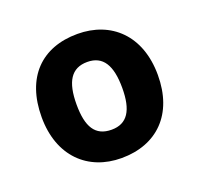

<svg xmlns="http://www.w3.org/2000/svg" viewBox="-75 -803 535 517"><g transform="rotate(-20 193.0 -544.5)"><path d="M360 -544C360 -658 290 -722 194 -722C91 -722 27 -658 27 -544C27 -432 96 -367 192 -367C294 -367 360 -432 360 -544ZM127 -544C127 -609 147 -642 193 -642C238 -642 258 -609 258 -544C258 -480 238 -448 193 -448C146 -448 127 -480 127 -544Z"/></g></svg>

Font: Noto Sans Lao UI
Style: Bold
Weight: 700
Designer: Monotype Design Team
Foundry: Monotype Imaging Inc.
Version: Version 2.000